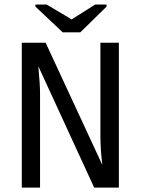

<svg xmlns="http://www.w3.org/2000/svg" viewBox="-20 -853 640 873"><path d="M408.2 0 154.3 -551.8Q162.1 -467.8 162.1 -427.7V0H79.1V-658.7H187.5L445.3 -103Q436.5 -173.3 436.5 -236.8V-658.7H520.5V0ZM345.2 -706.1H265.1L141.1 -822.8V-832.5H191.9L305.2 -765.1H306.2L413.1 -832.5H464.4V-822.8Z"/></svg>

Font: Cousine
Style: Regular
Weight: 400
Monospace: yes
Designer: Steve Matteson
Foundry: Ascender Corporation
Version: Version 1.20